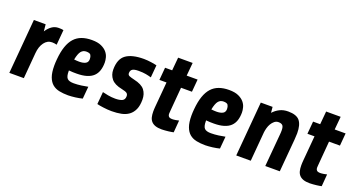

<svg xmlns="http://www.w3.org/2000/svg" viewBox="-44 -1132 3042 1653"><g transform="rotate(20 1477.0 -305.5)"><path d="M55 0 98 -500H206L212 -437Q233 -470 260.5 -489.5Q288 -509 323 -509Q339 -509 349 -508Q359 -507 367 -505L355 -367Q333 -373 312 -373Q269 -373 241 -335Q213 -297 208 -236L188 0Z M797 -364Q797 -323 786.5 -291Q776 -259 753 -237Q730 -215 692 -203.5Q654 -192 600 -192Q584 -192 566.5 -192.5Q549 -193 530 -195V-187Q530 -140 546.5 -122.5Q563 -105 606 -105Q640 -105 676 -110Q712 -115 735 -120L725 -8Q713 -5 696 -1.5Q679 2 661.5 4Q644 6 627 7.5Q610 9 596 9Q551 9 514.5 1.5Q478 -6 452 -27.5Q426 -49 411.5 -88.5Q397 -128 397 -192Q397 -219 400 -250Q406 -319 423 -368.5Q440 -418 468 -449Q496 -480 536 -494.5Q576 -509 628 -509Q681 -509 714 -494Q747 -479 765.5 -457Q784 -435 790.5 -409.5Q797 -384 797 -364ZM616 -399Q587 -399 569 -377Q551 -355 540 -299Q566 -296 587 -296Q623 -296 644.5 -307.5Q666 -319 666 -348Q666 -369 657.5 -384Q649 -399 616 -399Z M1211 -175Q1211 -120 1195 -84.5Q1179 -49 1150.5 -28Q1122 -7 1082 1Q1042 9 995 9Q976 9 956 7.5Q936 6 918 3.5Q900 1 884.5 -1.5Q869 -4 859 -7L869 -120Q889 -115 920.5 -109Q952 -103 987 -103Q1026 -103 1049.5 -113.5Q1073 -124 1073 -156Q1073 -175 1060.5 -184Q1048 -193 1014 -200Q943 -214 914.5 -249.5Q886 -285 886 -333Q886 -430 940.5 -469.5Q995 -509 1104 -509Q1120 -509 1138 -507.5Q1156 -506 1172.5 -503.5Q1189 -501 1202.5 -498.5Q1216 -496 1223 -494L1213 -380Q1190 -387 1163 -392Q1136 -397 1095 -397Q1056 -397 1039.5 -386Q1023 -375 1023 -350Q1023 -333 1038.5 -326.5Q1054 -320 1084 -313Q1157 -297 1184 -261.5Q1211 -226 1211 -175Z M1488 -385 1470 -170Q1469 -156 1468.5 -149.5Q1468 -143 1468 -141Q1468 -105 1506 -105Q1522 -105 1540 -108Q1558 -111 1569 -114L1560 -3Q1555 -2 1542.5 0.5Q1530 3 1515 4.5Q1500 6 1484 7.5Q1468 9 1454 9Q1418 9 1395 1Q1372 -7 1358 -22.5Q1344 -38 1338.5 -60.5Q1333 -83 1333 -112Q1333 -122 1333.5 -133Q1334 -144 1335 -155L1355 -385H1290L1300 -500H1365L1376 -620H1509L1498 -500H1598L1588 -385Z M2054 -364Q2054 -323 2043.5 -291Q2033 -259 2010 -237Q1987 -215 1949 -203.5Q1911 -192 1857 -192Q1841 -192 1823.5 -192.5Q1806 -193 1787 -195V-187Q1787 -140 1803.5 -122.5Q1820 -105 1863 -105Q1897 -105 1933 -110Q1969 -115 1992 -120L1982 -8Q1970 -5 1953 -1.5Q1936 2 1918.5 4Q1901 6 1884 7.5Q1867 9 1853 9Q1808 9 1771.5 1.5Q1735 -6 1709 -27.5Q1683 -49 1668.5 -88.5Q1654 -128 1654 -192Q1654 -219 1657 -250Q1663 -319 1680 -368.5Q1697 -418 1725 -449Q1753 -480 1793 -494.5Q1833 -509 1885 -509Q1938 -509 1971 -494Q2004 -479 2022.5 -457Q2041 -435 2047.5 -409.5Q2054 -384 2054 -364ZM1873 -399Q1844 -399 1826 -377Q1808 -355 1797 -299Q1823 -296 1844 -296Q1880 -296 1901.5 -307.5Q1923 -319 1923 -348Q1923 -369 1914.5 -384Q1906 -399 1873 -399Z M2134 0 2177 -500H2285L2290 -447Q2315 -475 2348.5 -492Q2382 -509 2426 -509Q2502 -509 2532 -472.5Q2562 -436 2562 -358Q2562 -338 2559 -300L2533 0H2400L2426 -297Q2427 -305 2427.5 -316Q2428 -327 2428 -336Q2428 -371 2415.5 -382.5Q2403 -394 2379 -394Q2358 -394 2342 -381Q2326 -368 2315 -349.5Q2304 -331 2298 -309Q2292 -287 2290 -269L2267 0Z M2844 -385 2826 -170Q2825 -156 2824.5 -149.5Q2824 -143 2824 -141Q2824 -105 2862 -105Q2878 -105 2896 -108Q2914 -111 2925 -114L2916 -3Q2911 -2 2898.5 0.5Q2886 3 2871 4.5Q2856 6 2840 7.5Q2824 9 2810 9Q2774 9 2751 1Q2728 -7 2714 -22.5Q2700 -38 2694.5 -60.5Q2689 -83 2689 -112Q2689 -122 2689.5 -133Q2690 -144 2691 -155L2711 -385H2646L2656 -500H2721L2732 -620H2865L2854 -500H2954L2944 -385Z"/></g></svg>

Font: Share
Style: Bold Italic
Weight: 700
Designer: Ralph du Carrois
Version: Version 1.002